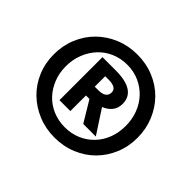

<svg xmlns="http://www.w3.org/2000/svg" viewBox="-128 -932 896 896"><g transform="rotate(45 319.5 -484.0)"><path d="M320 -210Q261 -210 210.5 -231Q160 -252 122.5 -288.5Q85 -325 64 -375Q43 -425 43 -483Q43 -541 64 -591.5Q85 -642 122.5 -679Q160 -716 210.5 -737Q261 -758 320 -758Q379 -758 429.5 -737Q480 -716 516.5 -679Q553 -642 574 -591.5Q595 -541 595 -483Q595 -425 574 -375Q553 -325 516.5 -288.5Q480 -252 429.5 -231Q379 -210 320 -210ZM320 -278Q363 -278 399 -293.5Q435 -309 461.5 -336.5Q488 -364 502.5 -401.5Q517 -439 517 -483Q517 -527 502.5 -565Q488 -603 461.5 -631Q435 -659 399 -675Q363 -691 320 -691Q277 -691 240.5 -675Q204 -659 178 -631Q152 -603 137 -565Q122 -527 122 -483Q122 -439 137 -401.5Q152 -364 178 -336.5Q204 -309 240.5 -293.5Q277 -278 320 -278ZM434 -546Q434 -517 418 -497.5Q402 -478 376 -468L453 -350H370L308 -453H285V-350H213V-634H300Q434 -634 434 -546ZM360 -548Q360 -580 307 -580H285V-511H308Q360 -511 360 -548Z"/></g></svg>

Font: Qjlgwqiwhsfqbnnlvksmvfsycuq
Style: Regular
Weight: 700
Italic angle: -8°
Designer: Carrois Corporate & Edenspiekermann
Foundry: Carrois Corporate GbR & Edenspiekermann AG
Version: Version 2.001